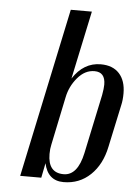

<svg xmlns="http://www.w3.org/2000/svg" viewBox="-51 -730 552 780"><g transform="rotate(5 224.5 -340.0)"><path d="M158 -60 146 0H60L206 -690H292L233 -412Q277 -480 347 -480Q396 -480 422.5 -451Q449 -422 449 -370Q449 -343 444 -322L407 -149Q392 -76 347 -33Q302 10 237.5 10Q173 10 158 -60ZM368 -399Q368 -450 324 -450Q285 -450 255 -414.5Q225 -379 216 -334L175 -137Q171 -120 171 -99Q171 -22 235 -22Q292 -22 312 -115L363 -356Q368 -383 368 -399Z"/></g></svg>

Font: Trochut
Style: Italic
Weight: 400
Italic angle: -12°
Designer: Andreu Balius
Foundry: Andreu Balius
Version: Version 1.001